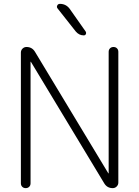

<svg xmlns="http://www.w3.org/2000/svg" viewBox="-20 -973 720 993"><path d="M88 -25V-701Q88 -713 96.5 -721.5Q105 -730 117 -730Q146 -730 161 -705L540 -77Q540 -76 541 -76Q542 -76 542 -77V-705Q542 -716 549 -723Q556 -730 567 -730Q578 -730 585 -723Q592 -716 592 -705V-29Q592 -17 583.5 -8.5Q575 0 563 0Q534 0 519 -25L140 -653Q140 -654 139 -654Q138 -654 138 -653V-25Q138 -14 131 -7Q124 0 113 0Q102 0 95 -7Q88 -14 88 -25ZM290 -953Q321 -953 340 -928L423 -810Q427 -803 424 -796.5Q421 -790 413 -790Q389 -790 372 -810L278 -929Q272 -936 276 -944.5Q280 -953 290 -953Z"/></svg>

Font: Rounded Mplus 1c Light
Style: Regular
Weight: 300
Version: Version 1.059.20150529